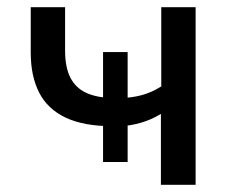

<svg xmlns="http://www.w3.org/2000/svg" viewBox="-20 -511 646 531"><path d="M425 0V-196Q399 -180 369.5 -171.5Q340 -163 312 -162L333 -179V-63H265V-179L291 -162Q212 -162 162 -185.5Q112 -209 88.5 -254.5Q65 -300 65 -366V-491H160V-371Q160 -325 174.5 -296.5Q189 -268 218 -254.5Q247 -241 290 -240L265 -229V-367H333V-229L311 -240Q342 -240 370.5 -247.5Q399 -255 426 -272V-491H521V0Z"/></svg>

Font: Nunito Sans 10pt Medium
Style: Regular
Weight: 500
Designer: Vernon Adams
Foundry: Vernon Adams
Version: Version 3.101;gftools[0.9.27]